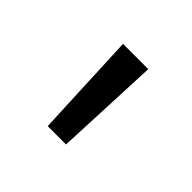

<svg xmlns="http://www.w3.org/2000/svg" viewBox="-63 -752 274 274"><g transform="rotate(45 74.0 -615.5)"><path d="M49 -695 56 -536H93L100 -695Z"/></g></svg>

Font: Modon Arabic
Style: Regular
Weight: 400
Designer: Ahmedzaza
Foundry: Ahmedzaza
Version: Version 2.010